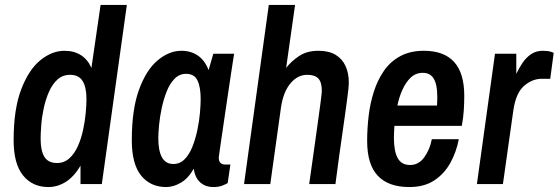

<svg xmlns="http://www.w3.org/2000/svg" viewBox="-20 -743 2255 775"><path d="M175 12Q111 12 73 -35Q35 -82 35 -177Q35 -302 65.5 -382Q96 -462 143 -500Q190 -538 240 -538Q279 -538 306.5 -520.5Q334 -503 349 -469L386 -723H492L391 0H305V-74Q278 -29 245 -8.5Q212 12 175 12ZM210 -85Q239 -85 260 -104Q281 -123 294.5 -153.5Q308 -184 315.5 -219Q323 -254 326 -287Q329 -320 329 -343Q329 -391 313.5 -416Q298 -441 263 -441Q233 -441 212 -422Q191 -403 177.5 -372Q164 -341 156.5 -306Q149 -271 146.5 -238Q144 -205 144 -182Q144 -134 159.5 -109.5Q175 -85 210 -85Z M651 12Q587 12 549.5 -34.5Q512 -81 512 -177Q512 -302 541.5 -382Q571 -462 617 -500Q663 -538 712 -538Q751 -538 779 -518.5Q807 -499 822 -460L841 -526H925Q925 -526 921.5 -504Q918 -482 912.5 -445.5Q907 -409 900.5 -365Q894 -321 887.5 -277Q881 -233 875.5 -195Q870 -157 866.5 -133.5Q863 -110 863 -107Q863 -92 870 -85.5Q877 -79 887 -79H910L899 -4Q891 1 876.5 6.5Q862 12 841 12Q809 12 788 -7Q767 -26 762 -62Q740 -23 710 -5.5Q680 12 651 12ZM680 -81Q706 -81 725 -100Q744 -119 756.5 -150.5Q769 -182 776.5 -217.5Q784 -253 787 -286.5Q790 -320 790 -343Q790 -392 777 -418.5Q764 -445 731 -445Q704 -445 684.5 -425Q665 -405 652.5 -373Q640 -341 632.5 -305.5Q625 -270 622 -237.5Q619 -205 619 -185Q619 -134 634 -107.5Q649 -81 680 -81Z M965 0 1065 -723H1171L1135 -469Q1156 -496 1187.5 -517Q1219 -538 1265 -538Q1308 -538 1335 -521.5Q1362 -505 1375 -476Q1388 -447 1388 -409Q1388 -401 1386.5 -385Q1385 -369 1381.5 -344.5Q1378 -320 1373.5 -285.5Q1369 -251 1362.5 -208Q1356 -165 1349 -113Q1342 -61 1334 0H1228Q1236 -57 1243 -106Q1250 -155 1255.5 -195Q1261 -235 1265.5 -267Q1270 -299 1273 -322Q1276 -345 1277.5 -358.5Q1279 -372 1279 -376Q1279 -411 1265 -426Q1251 -441 1220 -441Q1181 -441 1152 -406Q1123 -371 1114 -308L1071 0Z M1632 12Q1548 12 1505 -33.5Q1462 -79 1462 -174Q1462 -224 1468 -275Q1474 -326 1489 -373Q1504 -420 1530 -457.5Q1556 -495 1596 -516.5Q1636 -538 1691 -538Q1772 -538 1813 -493Q1854 -448 1854 -356Q1854 -328 1852 -297Q1850 -266 1844 -235H1572Q1571 -219 1570.5 -206Q1570 -193 1570 -187Q1570 -132 1585.5 -104.5Q1601 -77 1635 -77Q1670 -77 1692.5 -108Q1715 -139 1723 -181H1832Q1822 -129 1797.5 -85Q1773 -41 1732.5 -14.5Q1692 12 1632 12ZM1584 -317H1744Q1745 -335 1745 -342.5Q1745 -350 1745 -355Q1745 -401 1731 -425Q1717 -449 1687 -449Q1658 -449 1638 -430Q1618 -411 1604.5 -381Q1591 -351 1584 -317Z M1905 0 1978 -526H2064V-445Q2074 -466 2088 -487.5Q2102 -509 2122.5 -523.5Q2143 -538 2171 -538Q2192 -538 2203.5 -534Q2215 -530 2215 -530L2201 -425H2167Q2128 -425 2095 -396Q2062 -367 2052 -297L2010 0Z"/></svg>

Font: Archivo Narrow SemiBold
Style: Italic
Weight: 600
Italic angle: -8°
Designer: Hector Gatti
Foundry: Omnibus-Type
Version: Version 3.002